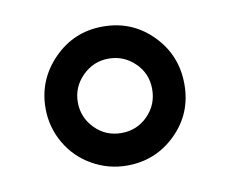

<svg xmlns="http://www.w3.org/2000/svg" viewBox="-48 -782 524 437"><g transform="rotate(-10 214.0 -563.5)"><path d="M153.3 -624.5Q127.9 -599.1 127.9 -564Q127.9 -528.8 152.8 -503.4Q177.7 -478 213.9 -478Q250 -478 274.9 -503.2Q299.8 -528.3 299.8 -564.5Q299.8 -600.6 274.4 -625.2Q249 -649.9 213.9 -649.9Q178.7 -649.9 153.3 -624.5ZM53.2 -563Q53.2 -628.9 99.9 -676.5Q146.5 -724.1 213.9 -724.1Q281.2 -724.1 327.6 -677Q374 -629.9 374 -562.5Q374 -495.1 327.1 -449Q280.3 -402.8 213.9 -402.8Q170.9 -402.8 133.5 -424.1Q96.2 -445.3 74.7 -482.4Q53.2 -519.5 53.2 -563Z"/></g></svg>

Font: OpenSans-Semibold
Style: Regular
Weight: 600
Foundry: Ascender Corporation
Version: Version 1.10